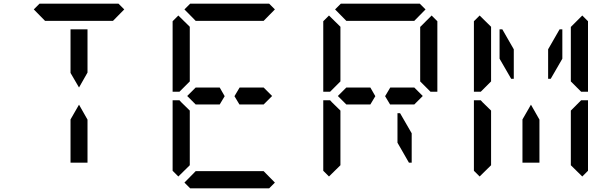

<svg xmlns="http://www.w3.org/2000/svg" viewBox="-20 -1020 3304 1040"><path d="M454 -157V-139H362V-327V-373L408 -453L454 -372V-327ZM163 -969 194 -1000H622L653 -969L592 -907H590H454H362H226H224ZM362 -861H454V-673V-627L408 -546L362 -625V-673Z M1040 -454 994 -500 1040 -546H1144H1170L1197 -499L1170 -454H1054ZM979 -969 1010 -1000H1438L1469 -969L1408 -907H1406H1270H1178H1042H1040ZM946 -64 915 -95V-477H952L961 -467L1008 -421V-218V-139V-125ZM1469 -31 1438 0H1010L979 -31L1040 -93H1042H1178H1270H1406H1408ZM1008 -579 952 -523H915V-905L946 -936L1008 -875V-861V-782ZM1408 -546 1454 -500 1408 -454H1394H1317H1277L1250 -499L1278 -546H1304Z M1856 -454 1810 -500 1856 -546H1960H1986L2013 -499L1986 -454H1870ZM1795 -969 1826 -1000H2254L2285 -969L2224 -907H2222H2086H1994H1858H1856ZM2133 -407H2147L2210 -298V-139H2195L2133 -247ZM1762 -64 1731 -95V-477H1768L1777 -467L1824 -421V-218V-139V-125ZM2318 -936 2349 -905V-523H2312L2256 -579V-607V-782V-861V-874ZM1824 -579 1768 -523H1731V-905L1762 -936L1824 -875V-861V-782ZM2224 -546 2270 -500 2224 -454H2210H2133H2093L2066 -499L2094 -546H2120Z M2902 -157V-139H2810V-327V-373L2856 -453L2902 -372V-327ZM2763 -593H2749L2686 -702V-861H2701L2763 -753ZM2578 -64 2547 -95V-477H2584L2593 -467L2640 -421V-218V-139V-125ZM3072 -421 3128 -477H3165V-95L3134 -64L3072 -125V-139V-218ZM3134 -936 3165 -905V-523H3128L3072 -579V-607V-782V-861V-874ZM3011 -861H3026V-702L2963 -593H2949V-753ZM2640 -579 2584 -523H2547V-905L2578 -936L2640 -875V-861V-782Z"/></svg>

Font: DSEG14 Classic Mini
Style: Regular
Weight: 400
Designer: Keshikan(Twitter:@keshinomi_88pro)
Version: Version 0.46